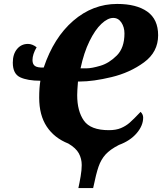

<svg xmlns="http://www.w3.org/2000/svg" viewBox="-20 -745 823 975"><path d="M376 -331Q372 -283 372 -262Q372 -181 406 -132.5Q440 -84 533 -84Q569 -84 594 -94.5Q619 -105 638.5 -122Q658 -139 694 -177Q707 -164 707 -148Q707 -107 674 -68.5Q641 -30 584 -9Q539 14 516 39.5Q493 65 480.5 101Q468 137 453 210H378Q384 183 389.5 150.5Q395 118 395 93Q395 61 380.5 34Q366 7 327 -16Q256 -44 217.5 -102Q179 -160 179 -249Q179 -299 185 -335Q120 -335 82.5 -352.5Q45 -370 45 -427Q45 -470 66.5 -496Q88 -522 122 -522Q144 -522 166 -505Q145 -469 145 -440Q145 -419 157.5 -410Q170 -401 202 -402Q253 -554 352 -639.5Q451 -725 575 -725Q673 -725 728 -686Q783 -647 783 -566Q783 -481 711.5 -428.5Q640 -376 546.5 -353.5Q453 -331 385 -331ZM389 -398H420Q445 -398 489.5 -411Q534 -424 573 -463Q612 -502 612 -575Q612 -607 596.5 -630.5Q581 -654 555 -654Q527 -654 495 -624Q463 -594 434.5 -536Q406 -478 389 -398Z"/></svg>

Font: Noto Serif NarrowBlack
Style: Italic
Weight: 900
Width: 4
Italic angle: -12°
Designer: Monotype Design Team
Foundry: Monotype Imaging Inc.
Version: Version 1.001